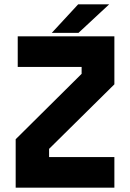

<svg xmlns="http://www.w3.org/2000/svg" viewBox="-20 -868 602 888"><path d="M131.5 -71H442.5H131.5V-203L437 -503.5V-629.5H131H437V-503.5L131.5 -203ZM52.5 0V-224L357.5 -526.5V-558.5H62V-700H509V-478L207 -179.5V-141.5H509V0ZM219.5 -716 341.5 -848H485L343 -716ZM314.5 -750H314L374 -813H374.5Z"/></svg>

Font: Tourney Thin Black
Style: Regular
Weight: 900
Version: Version 1.015